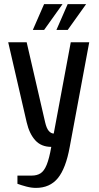

<svg xmlns="http://www.w3.org/2000/svg" viewBox="-20 -706 485 936"><path d="M155 210Q133 210 108.5 203.5Q84 197 65 190V150H135Q160 150 177.5 139Q195 128 207.5 97.5Q220 67 230 10Q181 10 152 -22Q123 -54 110 -110L20 -500H110L200 -110Q207 -80 218 -67.5Q229 -55 242 -55L325 -500H415L320 10Q301 115 262 162.5Q223 210 155 210ZM255 -560 310 -686H400L310 -560ZM140 -560 195 -686H285L195 -560Z"/></svg>

Font: Cuprum
Style: Regular
Weight: 400
Designer: Jovanny Lemonad
Foundry: Jovanny Lemonad
Version: Version 3.000